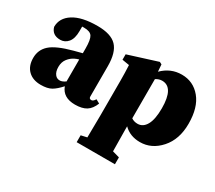

<svg xmlns="http://www.w3.org/2000/svg" viewBox="-133 -769 1408 1256"><g transform="rotate(30 571.5 -141.5)"><path d="M291 -89V-255Q276 -251 262 -244Q236 -232 216.5 -207Q197 -182 197 -145Q197 -108 214 -88Q227 -72 249 -72Q267 -72 291 -89ZM519 -86 548 -70Q530 -24 498.5 -4.5Q467 15 414 15Q323 15 297 -56Q263 -18 234 -1.5Q205 15 155 15Q95 15 60 -19Q25 -53 25 -114Q25 -175 69.5 -215Q114 -255 230 -286L291 -302V-338Q291 -404 276 -427.5Q261 -451 215 -451H200V-417Q200 -360 176.5 -332Q153 -304 118 -304Q57 -304 42 -358Q42 -425 105 -465Q168 -505 286 -505Q388 -505 431.5 -459.5Q475 -414 475 -310V-81Q475 -64 492 -64Q504 -64 515 -80Z M784 -391V-95Q804 -81 831 -81Q872 -81 895.5 -123Q919 -165 919 -248Q919 -406 831 -406Q807 -406 784 -391ZM773 -496 777 -443Q839 -505 923 -505Q1010 -505 1065.5 -438Q1121 -371 1121 -248Q1121 -130 1056.5 -57.5Q992 15 904 15Q829 15 781 -33V-8Q781 27 783 155L836 170V222H547V170L592 160Q594 26 594 -8V-274Q594 -326 591 -386L537 -395V-436L756 -505Z"/></g></svg>

Font: TypoPRO Source Serif Pro
Style: Regular
Weight: 900
Designer: Frank Grießhammer
Foundry: Adobe Systems Incorporated
Version: Version 1.017;PS 1.0;hotconv 1.0.79;makeotf.lib2.5.61930